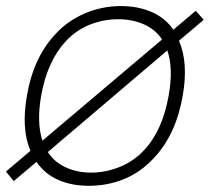

<svg xmlns="http://www.w3.org/2000/svg" viewBox="-36 -598 693 634"><path d="M555 -463.5Q586.5 -391 567.5 -282.5Q545 -152.5 471 -75Q427.5 -28.5 373.2 -6.5Q319 15.5 257.5 15.5Q200 15.5 155.8 -4.2Q111.5 -24 84.5 -63.5L9.5 0L-16.5 -31.5L64.5 -100Q33.5 -173 53 -282.5Q74.5 -410 150 -488.5Q169.5 -509.5 194 -526.2Q218.5 -543 245.8 -554.5Q273 -566 302.8 -572Q332.5 -578 362.5 -578Q419.5 -578 464.5 -558.5Q509.5 -539 536.5 -500L610.5 -562.5L636.5 -532.5ZM104 -133.5 499 -467.5Q478 -500.5 439.5 -517.5Q401 -534.5 354 -534.5Q304.5 -534.5 259.2 -516Q214 -497.5 181 -461.5Q120.5 -396.5 100 -282.5Q84.5 -194 104 -133.5ZM516.5 -431.5 122 -96Q143 -63 180.8 -45.5Q218.5 -28 265.5 -28Q290 -28 314 -33Q338 -38 360.5 -47.2Q383 -56.5 403 -70.2Q423 -84 439.5 -102Q500 -165.5 521 -282.5Q537 -372 516.5 -431.5Z"/></svg>

Font: Russisch Sans ExtraLight
Style: Italic
Weight: 200
Width: 4
Italic angle: -10°
Designer: Michael Sharanda (font) & Cristiano Sobral (main changes)
Foundry: Michael Sharanda
Version: Version 2.00;September 8, 2020;FontCreator 13.0.0.2681 64-bi